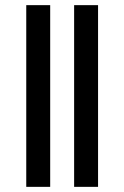

<svg xmlns="http://www.w3.org/2000/svg" viewBox="-20 -726 483 746"><path d="M175 0H82V-706H175ZM361 0H268V-706H361Z"/></svg>

Font: STIX Two Text Medium
Style: Regular
Weight: 500
Designer: Ross Mills, John Hudson & Paul Hanslow, Tiro Typeworks Ltd; with prior portions MicroPress Inc., and Coen Hoffman.
Foundry: Tiro Typeworks Ltd
Version: Version 2.13 b171